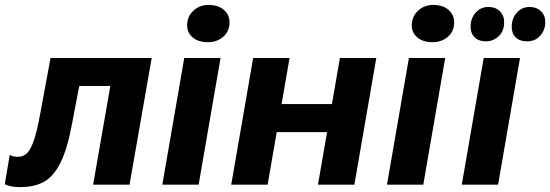

<svg xmlns="http://www.w3.org/2000/svg" viewBox="-51 -758 2258 788"><path d="M-31.4 -1.8 -11 -122.6Q-5.6 -118.6 3.6 -116.5Q12.8 -114.4 22 -114.4Q45.2 -114.4 60.5 -130Q75.8 -145.6 88.6 -183.6Q101.4 -221.6 114.6 -294L156.4 -520H571.6L480.6 0H331.2L401.8 -405H274.2L244.4 -248.6Q224.8 -144.2 196.2 -88.2Q167.6 -32.2 128.2 -11.1Q88.8 10 29.6 10Q11.4 10 -3.1 7.1Q-17.6 4.2 -31.4 -1.8Z M705.2 -520H854.2L764.2 0H615.2ZM717 -653.6Q717 -690 742.5 -713.9Q768 -737.8 805.6 -737.8Q844.4 -737.8 867.7 -717.6Q891 -697.4 891 -666.5Q891 -629.6 865.4 -607.2Q839.8 -584.8 801.6 -584.8Q763.4 -584.8 740.2 -604.1Q717 -623.3 717 -653.6Z M1493.4 -520 1403.4 0H1254L1344 -520ZM898 0 988 -520H1137.4L1047.4 0ZM1021.2 -215.8 1041 -330.8H1373.4L1353 -215.8Z M1627.2 -520H1776.2L1686.2 0H1537.2ZM1639 -653.6Q1639 -690 1664.5 -713.9Q1690 -737.8 1727.6 -737.8Q1766.4 -737.8 1789.7 -717.6Q1813 -697.4 1813 -666.5Q1813 -629.6 1787.4 -607.2Q1761.8 -584.8 1723.6 -584.8Q1685.4 -584.8 1662.2 -604.1Q1639 -623.3 1639 -653.6Z M1934.2 -520H2083.2L1993.2 0H1844.2ZM2049.2 -651Q2050.8 -686 2071.8 -707.9Q2092.8 -729.8 2123.2 -729.4Q2153 -729 2170.7 -710.4Q2188.4 -691.8 2186.8 -662.8Q2185.6 -633 2164.9 -610.3Q2144.2 -587.6 2110.2 -588.4Q2080.4 -588.8 2064.2 -606Q2048 -623.2 2049.2 -651ZM1880.4 -651.6Q1882 -686.6 1903 -708.2Q1924 -729.8 1954.4 -729.4Q1984.2 -729 2001.9 -710.4Q2019.6 -691.8 2018 -662.8Q2016.8 -628.2 1994.3 -607.9Q1971.8 -587.6 1940.8 -588.4Q1912.2 -588.8 1895.7 -606.3Q1879.2 -623.8 1880.4 -651.6Z"/></svg>

Font: Fixel Italic Variable 20240409 Display Thin
Style: Italic
Weight: 100
Italic angle: -10°
Designer: AlfaBravo + MacPaw
Foundry: Kyrylo Tkachov, Marchela Mozhyna, Serhii Makarenko, Maria Weinstein, Zakhar Kryvoshyya
Version: Version 1.211;Glyphs 3.2 (3225)